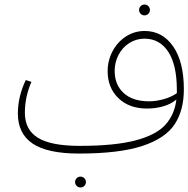

<svg xmlns="http://www.w3.org/2000/svg" viewBox="-20 -667 833 849"><path d="M793 -272Q793 -179 752 -117Q711 -55 609 -21.5Q507 12 329 12Q190 12 124.5 -32Q59 -76 59 -165Q59 -240 94 -313L119 -305Q90 -239 90 -168Q90 -93 148 -57.5Q206 -22 332 -22Q487 -22 578.5 -46Q670 -70 711 -115Q752 -160 760 -227Q737 -207 702.5 -197Q668 -187 631 -187Q551 -187 503.5 -233Q456 -279 456 -352Q456 -399 477.5 -440Q499 -481 536.5 -505.5Q574 -530 620 -530Q698 -530 745.5 -462Q793 -394 793 -272ZM762 -255V-269Q762 -380 724 -438Q686 -496 619 -496Q582 -496 551.5 -476.5Q521 -457 504 -424Q487 -391 487 -354Q487 -292 527 -255.5Q567 -219 639 -219Q670 -219 704 -228.5Q738 -238 762 -255ZM595 -623Q595 -633 602 -640Q609 -647 619 -647Q629 -647 636 -640Q643 -633 643 -623Q643 -613 636 -606Q629 -599 619 -599Q609 -599 602 -606Q595 -613 595 -623ZM312 138Q312 128 319 121Q326 114 336 114Q346 114 353 121Q360 128 360 138Q360 148 353 155Q346 162 336 162Q326 162 319 155Q312 148 312 138Z"/></svg>

Font: FiraGO UltraLight
Style: Regular
Weight: 200
Designer: bBox Type
Foundry: bBox Type GmbH
Version: Version 1.001